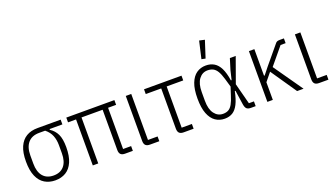

<svg xmlns="http://www.w3.org/2000/svg" viewBox="-68 -1288 3164 1820"><g transform="rotate(-20 1514.5 -378.0)"><path d="M491 -464H362V-456Q407 -427 429.5 -380Q452 -333 452 -250Q452 -159 426.5 -101Q401 -43 355.5 -15.5Q310 12 249 12Q189 12 143 -15.5Q97 -43 71.5 -101Q46 -159 46 -250Q46 -341 71.5 -398.5Q97 -456 144 -484Q191 -512 257 -512H491ZM317 -464H257Q183 -464 144 -419Q105 -374 105 -291V-209Q105 -126 142.5 -81.5Q180 -37 249 -37Q318 -37 355.5 -81.5Q393 -126 393 -209V-291Q393 -344 376 -387Q359 -430 317 -464Z M952 -464V-48H1033V0H955Q925 0 911 -14Q897 -28 897 -58V-464H684V0H629V-464H548V-512H1033V-464Z M1300 -48V0H1206Q1176 0 1162 -14Q1148 -28 1148 -58V-512H1203V-48Z M1646 0H1546Q1516 0 1502 -14Q1488 -28 1488 -58V-464H1332V-512H1710V-464H1543V-48H1646Z M2272 -48V0H2224Q2195 0 2181.5 -13Q2168 -26 2163 -59L2142 -202H2135Q2119 -123 2095 -76Q2071 -29 2037.5 -8.5Q2004 12 1958 12Q1905 12 1864.5 -16Q1824 -44 1801 -103Q1778 -162 1778 -256Q1778 -350 1801 -409Q1824 -468 1864.5 -496Q1905 -524 1958 -524Q2006 -524 2041.5 -502.5Q2077 -481 2100 -434.5Q2123 -388 2135 -310H2142L2164 -402L2198 -512H2257L2166 -259L2221 -48ZM1958 -37Q1990 -37 2012.5 -49.5Q2035 -62 2052.5 -92.5Q2070 -123 2086 -176L2112 -256L2087 -342Q2072 -393 2054.5 -422Q2037 -451 2013.5 -463Q1990 -475 1958 -475Q1905 -475 1871 -430Q1837 -385 1837 -300V-212Q1837 -127 1871 -82Q1905 -37 1958 -37ZM2035 -756 1980 -586 1941 -594 1981 -768Z M2690 0 2512 -260 2445 -178V0H2390V-512H2445V-244H2452L2505 -311L2653 -489Q2663 -503 2673 -507.5Q2683 -512 2700 -512H2743V-464H2692L2550 -293L2755 0Z M3006 -48V0H2912Q2882 0 2868 -14Q2854 -28 2854 -58V-512H2909V-48Z"/></g></svg>

Font: IBM Plex Sans Condensed Light
Style: Regular
Weight: 300
Width: 3
Designer: Mike Abbink, Paul van der Laan, Pieter van Rosmalen
Foundry: Bold Monday
Version: Version 3.201